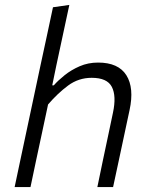

<svg xmlns="http://www.w3.org/2000/svg" viewBox="-20 -761 612 781"><path d="M39.5 0Q51.5 -55.5 62.2 -107.2Q73 -159 86 -219L144.5 -494Q158 -556.5 170.8 -615.8Q183.5 -675 195.5 -731.5L262 -741Q236.5 -622 209 -494L192.5 -414H199Q216 -433.5 242.8 -455Q269.5 -476.5 304 -491.5Q338.5 -506.5 379 -506.5Q461.5 -506.5 494 -455Q526.5 -403.5 507 -313Q502.5 -292 497.8 -270.2Q493 -248.5 487 -219.5Q474 -158 463 -107Q452 -56 440 0H376Q387.5 -56 398.2 -107Q409 -158 421.5 -217L439.5 -302.5Q454 -370.5 435 -407.5Q416 -444.5 353 -444.5Q299.5 -444.5 257 -413Q214.5 -381.5 175.5 -336L150 -216.5Q137.5 -158 126.5 -106.8Q115.5 -55.5 104 0Z"/></svg>

Font: Commissioner Light
Style: Italic
Weight: 300
Italic angle: -12°
Designer: Kostas Bartsokas
Foundry: Kostas Bartsokas
Version: Version 1.000; ttfautohint (v1.8.3)